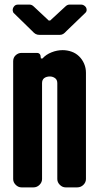

<svg xmlns="http://www.w3.org/2000/svg" viewBox="-20 -811 426 831"><path d="M352 -36Q352 -22 341 -11Q330 0 314 0H264Q250 0 239 -11Q228 -22 228 -36V-451Q228 -466 218 -473Q208 -480 196 -480Q181 -480 171.5 -473Q162 -466 162 -451V-36Q162 -22 151 -11Q140 0 125 0H73Q59 0 48 -11Q37 -22 37 -36V-546Q37 -562 48 -572Q59 -582 73 -582H140Q151 -582 155 -572L157 -558H164Q179 -575 203 -584.5Q227 -594 251 -594Q271 -594 289.5 -587.5Q308 -581 322 -567.5Q336 -554 344 -535.5Q352 -517 352 -496ZM38 -756Q37 -760 36 -761.5Q35 -763 35 -768Q35 -776 41 -783.5Q47 -791 57 -791H109Q118 -791 127 -782L191 -722H197L262 -782Q271 -791 280 -791H332Q340 -791 347.5 -784.5Q355 -778 355 -768Q355 -761 350 -756L268 -677Q260 -668 253.5 -664Q247 -660 238 -660H152Q141 -660 134 -664Q127 -668 119 -677Z"/></svg>

Font: H.H. Samuel
Style: Regular
Weight: 900
Width: 1
Designer: deFharo
Foundry: deFharo
Version: Version 1.009